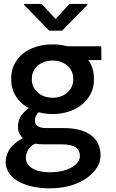

<svg xmlns="http://www.w3.org/2000/svg" viewBox="-20 -770 604 1003"><path d="M508.8 -528.3H332C308.6 -534.7 282.7 -538.1 254.4 -538.1C126.5 -538.1 38.6 -465.3 38.6 -361.8V-351.1C38.6 -302.7 60.1 -258.3 98.6 -226.6C108.4 -218.3 119.1 -211.4 130.4 -205.1C121.1 -198.7 112.8 -191.4 104.5 -183.1C86.9 -164.1 73.7 -140.1 73.7 -107.4C73.7 -91.3 77.1 -77.6 84.5 -66.4C88.9 -59.6 93.8 -53.2 99.6 -47.9C84.5 -40.5 70.3 -31.7 57.6 -20.5C28.8 3.4 9.8 36.1 9.8 78.6C9.8 150.9 90.8 213.9 241.2 213.9C409.2 213.9 505.4 121.1 505.4 43.9C505.4 -52.7 433.6 -101.1 310.1 -101.1H224.1C188.5 -101.1 162.6 -108.9 162.6 -139.6C162.6 -156.7 168.5 -168.9 177.7 -178.7L182.6 -183.6C205.1 -177.2 229.5 -174.3 255.4 -174.3C383.8 -174.3 470.7 -254.4 470.7 -351.1V-361.8C470.7 -387.7 465.3 -411.6 455.1 -433.1C451.2 -441.4 446.8 -448.7 441.4 -456.1H509.8ZM197.8 -749.5H105.5V-745.1L236.8 -609.9H304.2L436.5 -744.6V-749.5H343.3L270.5 -670.9ZM146.5 -361.8C146.5 -411.6 189.9 -453.6 254.4 -453.6C319.8 -453.6 362.3 -411.6 362.3 -361.8V-351.1C362.3 -304.2 320.8 -259.3 255.4 -259.3C189 -259.3 146.5 -304.2 146.5 -351.1ZM203.6 -16.1H302.2C374.5 -16.1 397.5 8.8 397.5 46.4C397.5 83.5 344.7 129.9 241.2 129.9C154.8 129.9 115.2 95.7 115.2 55.2C115.2 23.9 132.3 -2.9 157.2 -16.1C159.2 -17.6 161.1 -18.6 163.6 -19.5C176.3 -17.1 189.5 -16.1 203.6 -16.1Z"/></svg>

Font: Bert Sans Medium
Style: Regular
Weight: 500
Designer: Christian Robertson (Google), Cristiano Sobral
Foundry: Google, Cristiano Sobral
Version: Version 3.101